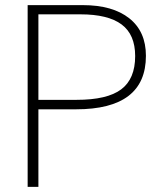

<svg xmlns="http://www.w3.org/2000/svg" viewBox="-20 -730 621 750"><path d="M130 0H88V-710H303Q420 -710 485 -658.5Q550 -607 550 -512Q550 -303 277 -303H130ZM294 -674H130V-340H279Q399 -340 453.5 -381Q508 -422 508 -511Q508 -595 455 -634.5Q402 -674 294 -674Z"/></svg>

Font: Livvic ExtraLight
Style: Regular
Weight: 275
Designer: Jacques Le Bailly, Baron von Fonthausen
Version: Version 1.001; ttfautohint (v1.8.2)